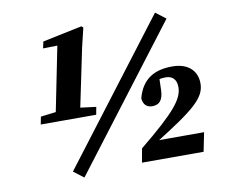

<svg xmlns="http://www.w3.org/2000/svg" viewBox="-75 -743 1019 857"><g transform="rotate(-10 435.0 -314.0)"><path d="M240.8 20.8 724.8 -614.3 678.8 -649.4 194.8 -14.3 240.8 20.8ZM341.2 -246.1 347.6 -280.7 248.7 -293.2H198.4L96.6 -280.7L89.9 -246.1H341.2ZM267.6 -246.1 331.2 -552 352.2 -639.6 344.5 -646.3 165.7 -609.1 159 -578.8 243 -580.5 228 -600.4 156.9 -246.1H267.6ZM505.4 0H784.6L801.9 -85.8H578.9L583.6 -76.6C769.1 -192.4 823.9 -237.6 823.9 -303.3C823.9 -358.1 787 -399.5 712.7 -399.5C637.6 -399.5 575.7 -372.9 552 -283C554.7 -253.6 570.3 -240.1 595.2 -240.1C625.2 -240.1 643.9 -257.2 645.5 -303.5L647.6 -376.3L605.6 -339.9C628.5 -351.6 654.2 -356.7 675.2 -356.7C704.6 -356.7 724 -339.7 724 -304.4C724 -252.1 685.1 -199.7 516.6 -62.9L505.4 0Z"/></g></svg>

Font: Source Serif Variable
Style: Italic
Weight: 389
Italic angle: -12°
Designer: Frank Grießhammer
Foundry: Adobe Systems Incorporated
Version: Version 3.001;hotconv 1.0.111;makeotfexe 2.5.65597